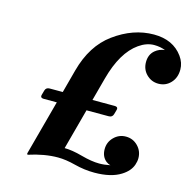

<svg xmlns="http://www.w3.org/2000/svg" viewBox="-110 -857 976 976"><g transform="rotate(15 378.5 -368.5)"><path d="M118.7 9.8 115.7 3.9 193.8 -286.1H125Q108.9 -286.1 108.9 -297.4Q108.9 -299.8 109.9 -303.2L116.7 -327.6Q121.6 -344.7 140.6 -344.7H209.5L242.2 -466.8Q279.3 -605 373.5 -673.8Q473.6 -747.1 582.5 -747.1Q683.6 -747.1 734.4 -676.8Q757.3 -645 757.3 -608.9Q757.3 -564.9 730 -537.1Q704.6 -511.2 667.2 -511.2Q629.9 -511.2 603.5 -538.1Q578.6 -563.5 578.6 -601.6Q578.6 -641.6 605.5 -664.1Q627 -682.1 655.8 -685.1Q629.4 -695.8 597.2 -695.8Q557.1 -695.8 517.6 -668Q437.5 -611.8 398.4 -466.3L365.7 -344.7H482.4Q498.5 -344.7 498.5 -333.5Q498.5 -331.1 497.6 -327.6L490.7 -303.2Q485.8 -286.1 466.8 -286.1H350.1L292.5 -71.8Q332 -71.8 387 -56.6Q441.9 -41.5 482.4 -41.5Q508.8 -41.5 540 -47.9Q526.9 -50.8 516.6 -59.1Q490.2 -80.6 490.2 -119.6Q490.2 -156.2 515.6 -182.1Q542 -209 579.1 -209Q616.2 -209 642.1 -182.6Q668 -156.2 668 -118.7Q668 -102.1 661.6 -83.5Q649.4 -47.9 608.4 -22.5Q557.1 9.8 469.7 9.8Q417.5 9.8 364.7 -3.9Q314 -17.1 272.5 -17.1Q201.2 -17.1 118.7 9.8Z"/></g></svg>

Font: Cursive Sans
Style: Bold
Weight: 700
Italic angle: -15°
Designer: Wojciech Kalinowski "wmk69" (wmk69@o2.pl)
Foundry: Wojciech Kalinowski "wmk69" (wmk69@o2.pl)
Version: Wersja 3.1.0; 2022-02-18